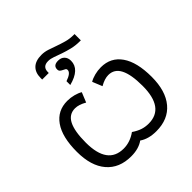

<svg xmlns="http://www.w3.org/2000/svg" viewBox="-210 -988 1170 1170"><g transform="rotate(-45 375.0 -402.5)"><path d="M483.9 9.3Q416.5 9.3 374 -20.5Q332.5 9.3 267.6 9.3Q165.5 9.3 108.9 -56.9Q52.2 -123 52.2 -245.1Q52.2 -372.1 99.1 -439Q146 -505.9 230.5 -505.9Q258.3 -505.9 285.4 -498.8Q312.5 -491.7 330.6 -480.5L304.7 -417Q264.2 -440.4 231.9 -440.4Q179.7 -440.4 155 -391.8Q130.4 -343.3 130.4 -246.1Q130.4 -56.6 268.6 -56.6Q324.2 -56.6 375 -92.8Q403.3 -73.7 428.5 -65.2Q453.6 -56.6 483.9 -56.6Q620.1 -56.6 620.1 -246.1Q620.1 -343.3 595.2 -391.8Q570.3 -440.4 518.6 -440.4Q486.3 -440.4 445.8 -417L419.9 -480.5Q438 -491.7 465.1 -498.8Q492.2 -505.9 520 -505.9Q605 -505.9 651.6 -438.7Q698.2 -371.6 698.2 -245.1Q698.2 -124 642.3 -57.4Q586.4 9.3 483.9 9.3ZM549.8 -762.2V-708H542.5Q504.4 -708 471.9 -716.1Q439.5 -724.1 412.1 -733.6Q384.8 -743.2 362.1 -751.5Q339.4 -759.8 319.8 -759.8Q271 -759.8 271 -713.4V-705.6H214.4V-719.7Q214.4 -765.1 240.5 -790.3Q266.6 -815.4 317.4 -815.4Q343.8 -815.4 369.4 -806.9Q395 -798.3 421.6 -788.8Q448.2 -779.3 478 -770.8Q507.8 -762.2 543.5 -762.2ZM419.9 -662.1Q419.9 -588.9 312 -561V-593.8Q365.7 -611.8 365.7 -637.2Q365.7 -646 359.1 -649.9Q352.5 -653.8 344.2 -657.7Q335.9 -661.6 329.1 -667.2Q322.3 -672.9 322.3 -685.1Q322.3 -718.8 364.3 -718.8Q389.6 -718.8 404.8 -703.4Q419.9 -688 419.9 -662.1Z"/></g></svg>

Font: Bpm'online Open Sans
Style: Regular
Weight: 400
Foundry: Ascender Corporation
Version: Version 1.10